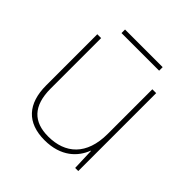

<svg xmlns="http://www.w3.org/2000/svg" viewBox="-173 -774 920 920"><g transform="rotate(45 286.5 -314.0)"><path d="M415 -638H160V-614H415ZM481 -528H455V-226C455 -82 377 -15 262 -15C163 -15 108 -68 108 -186V-528H82V-182C82 -57 144 10 262 10C374 10 431 -50 454 -111H456L460 0H481Z"/></g></svg>

Font: Noto Sans Arabic UI Th
Style: Regular
Weight: 100
Designer: Monotype Design Team, Nadine Chahine and Nizar Qandah
Foundry: Monotype Imaging Inc.
Version: Version 2.010